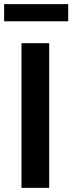

<svg xmlns="http://www.w3.org/2000/svg" viewBox="-34 -909 350 929"><path d="M0 0ZM70 0V-700H204V0ZM296 -889V-806H-14V-889Z"/></svg>

Font: Rosa Sans SemiBold
Style: Regular
Weight: 600
Designer: Pentagram / MCKL
Foundry: Pentagram / MCKL
Version: Version 1.005;September 16, 2019;FontCreator 11.5.0.2425 64-